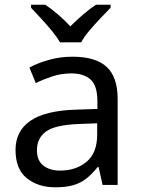

<svg xmlns="http://www.w3.org/2000/svg" viewBox="-20 -786 601 816"><path d="M288 -545Q386 -545 433 -502Q480 -459 480 -365V0H416L399 -76H395Q372 -47 347.5 -27.5Q323 -8 291.5 1Q260 10 215 10Q142 10 94 -28.5Q46 -67 46 -149Q46 -229 109 -272.5Q172 -316 303 -320L394 -323V-355Q394 -422 365 -448Q336 -474 283 -474Q241 -474 203 -461.5Q165 -449 132 -433L105 -499Q140 -518 188 -531.5Q236 -545 288 -545ZM314 -259Q214 -255 175.5 -227Q137 -199 137 -148Q137 -103 164.5 -82Q192 -61 235 -61Q303 -61 348 -98.5Q393 -136 393 -214V-262ZM235 -606Q222 -629 200 -655.5Q178 -682 154 -708Q130 -734 112 -753V-766H172Q198 -749 226 -725Q254 -701 279 -674Q306 -701 334 -725Q362 -749 388 -766H450V-753Q431 -734 406.5 -708Q382 -682 359.5 -655.5Q337 -629 325 -606Z"/></svg>

Font: Noto Sans Meetei Mayek
Style: Regular
Weight: 400
Designer: Monotype Design Team and Neelakash Kshetrimayum
Foundry: Monotype Imaging Inc.
Version: Version 2.002